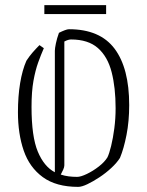

<svg xmlns="http://www.w3.org/2000/svg" viewBox="-20 -719 574 749"><path d="M151 -531Q140 -506 129 -475.5Q118 -445 110.5 -403.5Q103 -362 103 -302Q103 -186 127.5 -127.5Q152 -69 194 -47V-521Q194 -530 198 -549.5Q202 -569 210 -591Q222 -597 232.5 -601Q243 -605 249 -605Q370 -605 427 -529Q484 -453 484 -309Q484 -246 473.5 -192.5Q463 -139 448 -103Q436 -84 414.5 -64Q393 -44 368 -27.5Q343 -11 321 -0.5Q299 10 285 10Q199 10 147 -28Q95 -66 72.5 -131.5Q50 -197 50 -281Q50 -343 58.5 -394.5Q67 -446 83 -482Q94 -499 106.5 -513.5Q119 -528 134 -543ZM231 -74Q231 -67 226.5 -57Q222 -47 217 -38Q232 -33 248 -31Q264 -29 281 -29Q295 -29 319 -40.5Q343 -52 365.5 -69.5Q388 -87 399 -105Q406 -119 413.5 -149.5Q421 -180 426 -218.5Q431 -257 431 -297Q431 -377 415.5 -437.5Q400 -498 362 -531.5Q324 -565 257 -565Q246 -565 231 -557ZM153 -664V-699H394V-664Z"/></svg>

Font: Grenze Gotisch ExtraLight
Style: Regular
Weight: 200
Designer: Renata Polastri
Foundry: Omnibus-Type
Version: Version 1.001